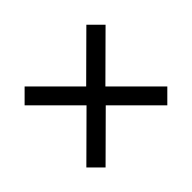

<svg xmlns="http://www.w3.org/2000/svg" viewBox="-109 -708 763 763"><g transform="rotate(45 272.0 -326.5)"><path d="M446 -99 272 -274 98 -100 45 -153 218 -326 45 -500 99 -554 272 -380 446 -554 499 -501 326 -328 500 -153Z"/></g></svg>

Font: Source Serif 4 SmText Semibold
Style: Regular
Weight: 600
Designer: Frank Grießhammer
Foundry: Adobe
Version: Version 4.005;hotconv 1.1.0;makeotfexe 2.6.0